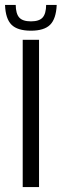

<svg xmlns="http://www.w3.org/2000/svg" viewBox="-38 -762 250 782"><path d="M54.5 0V-600H121V0ZM88 -637Q33.5 -637 9 -661.2Q-15.5 -685.5 -17.5 -742H26Q26.5 -706 40.5 -690.5Q54.5 -675 88 -675Q121.5 -675 135.5 -690.5Q149.5 -706 150 -742H193Q190.5 -685.5 166.2 -661.2Q142 -637 88 -637Z"/></svg>

Font: Big Shoulders Stencil Display Thin
Style: Regular
Weight: 400
Version: Version 2.001